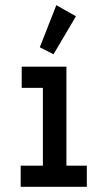

<svg xmlns="http://www.w3.org/2000/svg" viewBox="-20 -723 415 743"><path d="M187 -513 274 -660 198 -703 134 -540ZM60 0H316V-82H237V-465H64V-383H146V-82H60Z"/></svg>

Font: Inconsolata Condensed
Style: Bold
Weight: 700
Width: 3
Monospace: yes
Designer: Raph Levien, Cyreal, Brenton Simpson
Foundry: Raph Levien, Cyreal, Google
Version: Version 3.100